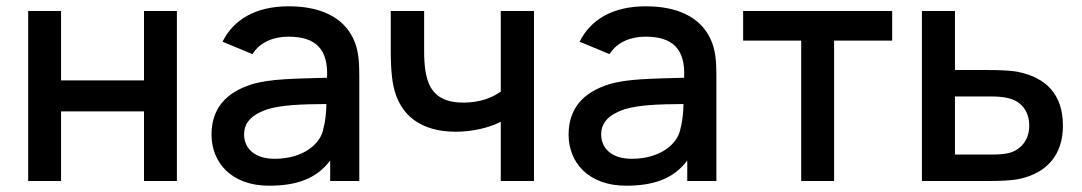

<svg xmlns="http://www.w3.org/2000/svg" viewBox="-20 -575 3437 610"><path d="M69.5 0H174V-221H437.5V0H542V-540H437.5V-319.5H174V-540H69.5Z M687 -442.5 782 -403C806.5 -442 850 -458.5 896.5 -458.5C985 -458.5 1023.5 -417 1019 -328C918 -325 838 -325 779.5 -307C696 -280.5 652 -228.5 652 -147C652 -59 715 15 834.5 15C920.5 15 984.5 -6 1029 -65V0H1121.5V-332.5C1121.5 -378 1119.5 -416.5 1102.5 -452C1069 -523 994 -555 897.5 -555C791 -555 721.5 -512 687 -442.5ZM755.5 -148C755.5 -190.5 787 -213.5 830 -228C875.5 -241.5 935.5 -244 1017 -244.5C1016.5 -219.5 1014 -189.5 1008 -169.5C1000.5 -117 942 -70.5 853 -70.5C786 -70.5 755.5 -106 755.5 -148Z M1571 -188V0H1676.5V-540H1571V-284C1543 -263.5 1502 -249 1452.5 -249C1383 -249 1346.5 -277.5 1334 -337.5C1328 -364.5 1327.5 -395.5 1327.5 -413V-540H1221.5V-413C1221.5 -395 1221.5 -343 1230 -301.5C1250 -207.5 1318 -156.5 1428.5 -156.5C1483 -156.5 1534 -169.5 1571 -188Z M1821.5 -442.5 1916.5 -403C1941 -442 1984.5 -458.5 2031 -458.5C2119.5 -458.5 2158 -417 2153.5 -328C2052.5 -325 1972.5 -325 1914 -307C1830.5 -280.5 1786.5 -228.5 1786.5 -147C1786.5 -59 1849.5 15 1969 15C2055 15 2119 -6 2163.5 -65V0H2256V-332.5C2256 -378 2254 -416.5 2237 -452C2203.5 -523 2128.5 -555 2032 -555C1925.5 -555 1856 -512 1821.5 -442.5ZM1890 -148C1890 -190.5 1921.5 -213.5 1964.5 -228C2010 -241.5 2070 -244 2151.5 -244.5C2151 -219.5 2148.5 -189.5 2142.5 -169.5C2135 -117 2076.5 -70.5 1987.5 -70.5C1920.5 -70.5 1890 -106 1890 -148Z M2525.5 0H2630V-446H2814.5V-540H2341V-446H2525.5Z M2909 0H3124C3154 0 3194.5 -1 3221 -7C3304.5 -26 3357 -81.5 3357 -175.5C3357 -276.5 3302 -328.5 3215 -346.5C3190 -351.5 3151 -352.5 3120.5 -352.5H3014V-540H2909ZM3014 -84V-268.5H3130C3146 -268.5 3166 -267.5 3184 -263C3221.5 -254 3250 -225 3250 -175.5C3250 -127.5 3220 -98.5 3188 -89.5C3170 -84.5 3147 -84 3130 -84Z"/></svg>

Font: Eudonet SemiBold
Style: Regular
Weight: 600
Designer: Mikhail Sharanda
Foundry: Mikhail Sharanda
Version: Version 4.503;Glyphs 3.1.2 (3151)